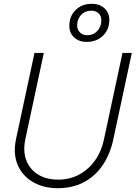

<svg xmlns="http://www.w3.org/2000/svg" viewBox="-20 -976 712 1008"><path d="M282 12Q209 12 153.5 -20Q98 -52 73 -110Q48 -168 64 -245L161 -698H210L113 -245Q100 -182 118 -134.5Q136 -87 179.5 -60Q223 -33 285 -33Q347 -33 396.5 -60Q446 -87 479.5 -134.5Q513 -182 526 -245L623 -698H672L575 -245Q559 -169 520.5 -111Q482 -53 422.5 -20.5Q363 12 282 12ZM435 -756Q395 -756 369.5 -779.5Q344 -803 344 -840Q344 -891 377 -923.5Q410 -956 462 -956Q503 -956 528.5 -932.5Q554 -909 554 -872Q554 -821 520.5 -788.5Q487 -756 435 -756ZM437 -791Q470 -791 491 -813.5Q512 -836 512 -870Q512 -892 497.5 -906Q483 -920 460 -920Q427 -920 406 -898Q385 -876 385 -842Q385 -820 400 -805.5Q415 -791 437 -791Z"/></svg>

Font: Azeret Mono Thin Thin
Style: Italic
Weight: 250
Italic angle: -12°
Version: Version 1.002